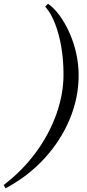

<svg xmlns="http://www.w3.org/2000/svg" viewBox="-130 -785 472 1040"><path d="M130 -765Q165 -740 195 -698Q225 -656 248 -603.5Q271 -551 283.5 -493Q296 -435 296 -378Q296 -255 247.5 -139Q199 -23 110.5 73.5Q22 170 -100 235L-110 217Q-10 141 62.5 43Q135 -55 174.5 -164.5Q214 -274 214 -382Q214 -460 202 -530.5Q190 -601 168 -657.5Q146 -714 115 -749Z"/></svg>

Font: Platypi Light
Style: Italic
Weight: 300
Italic angle: -13°
Designer: David Sargent
Foundry: Bolt Cutter Type
Version: Version 1.200